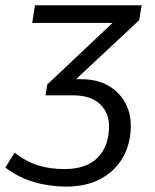

<svg xmlns="http://www.w3.org/2000/svg" viewBox="-61 -506 576 715"><path d="M185 188.9Q122.9 188.9 64.7 171.7Q6.4 154.5 -41 117.9L-6.8 62.4Q35.5 95.6 80 109.6Q124.5 123.6 179.4 123.6Q260.5 123.6 302.8 80.9Q345 38.2 345 -36Q345 -86.4 310.9 -118.7Q276.7 -151 210.6 -151H108.3L115.1 -191.4L380.8 -442.1L379.4 -420.7H59L69.2 -486.3H466.6L457.4 -431L196.8 -187.3L179.7 -211H240.9Q300.3 -211 341.5 -187.6Q382.7 -164.1 404.4 -124.9Q426.1 -85.7 426.1 -38.2Q426.1 27.8 397.4 78.9Q368.7 130.1 314.9 159.5Q261.2 188.9 185 188.9Z"/></svg>

Font: Nunito Sans 12pt ExtraLight
Style: Italic
Weight: 200
Italic angle: -9°
Designer: Vernon Adams
Foundry: Vernon Adams
Version: Version 3.101;gftools[0.9.27]